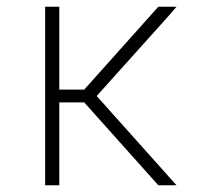

<svg xmlns="http://www.w3.org/2000/svg" viewBox="-20 -550 640 570"><path d="M114 0V-530H156V-284H230L450 -530H504L479 -501L267 -265L504 0H450L230 -246H156V0Z"/></svg>

Font: Iosevka Curly XLtEx
Style: Regular
Weight: 200
Width: 7
Monospace: yes
Designer: Belleve Invis
Foundry: Belleve Invis
Version: Version 11.1.0; ttfautohint (v1.8.3)